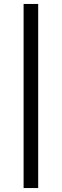

<svg xmlns="http://www.w3.org/2000/svg" viewBox="-20 -729 312 970"><path d="M172.9 221H99.2V-709H172.9Z"/></svg>

Font: Anek Gurmukhi Medium SemiExpanded
Style: Regular
Weight: 500
Width: 6
Version: Version 1.003